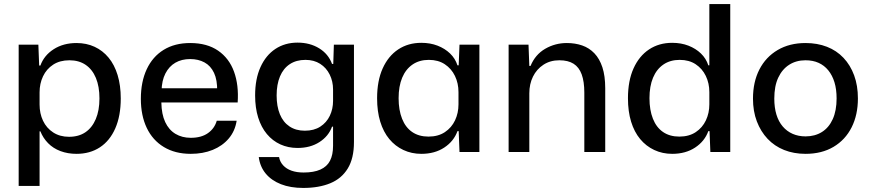

<svg xmlns="http://www.w3.org/2000/svg" viewBox="-20 -749 4287 946"><path d="M72 167V-529H169L173 -426H179Q197 -476 244.5 -506.5Q292 -537 357 -537Q406 -537 446 -518.5Q486 -500 515 -465Q544 -430 559.5 -379Q575 -328 575 -264Q575 -178 548 -116.5Q521 -55 472 -23Q423 9 357 9Q314 9 278 -4.5Q242 -18 217 -43.5Q192 -69 179 -102H175V167ZM320 -75Q368 -75 401 -97.5Q434 -120 452 -162.5Q470 -205 470 -264Q470 -323 452.5 -365Q435 -407 402 -429.5Q369 -452 322 -452Q275 -452 242 -430.5Q209 -409 192 -373Q175 -337 175 -294V-234Q175 -190 192 -154Q209 -118 242 -96.5Q275 -75 320 -75Z M920 9Q843 9 787.5 -24.5Q732 -58 703 -119Q674 -180 674 -262Q674 -346 703 -408Q732 -470 786.5 -503.5Q841 -537 917 -537Q1000 -537 1054.5 -499.5Q1109 -462 1133 -396Q1157 -330 1151 -244H775Q776 -186 794 -147.5Q812 -109 844.5 -89.5Q877 -70 920 -70Q972 -70 1004.5 -93Q1037 -116 1048 -154H1146Q1138 -103 1107 -66.5Q1076 -30 1028 -10.5Q980 9 920 9ZM776 -301 766 -314H1060L1050 -300Q1051 -355 1034.5 -390Q1018 -425 987.5 -441.5Q957 -458 917 -458Q875 -458 844 -440Q813 -422 795 -387Q777 -352 776 -301Z M1474 177Q1411 177 1364 158.5Q1317 140 1289 106Q1261 72 1255 25H1355Q1359 48 1375 65.5Q1391 83 1416.5 92Q1442 101 1476 101Q1526 101 1558.5 86.5Q1591 72 1606 43Q1621 14 1621 -31V-125H1616Q1599 -78 1554 -49Q1509 -20 1446 -20Q1400 -20 1361.5 -37.5Q1323 -55 1295 -88.5Q1267 -122 1252 -170Q1237 -218 1237 -279Q1237 -360 1263.5 -418.5Q1290 -477 1337 -508Q1384 -539 1446 -539Q1507 -539 1552.5 -511Q1598 -483 1616 -434H1622L1625 -529H1724V-49Q1724 31 1693.5 81Q1663 131 1607 154Q1551 177 1474 177ZM1482 -105Q1527 -105 1558 -125Q1589 -145 1605 -178.5Q1621 -212 1621 -252V-308Q1621 -348 1604.5 -381.5Q1588 -415 1557.5 -434.5Q1527 -454 1485 -454Q1440 -454 1408 -433Q1376 -412 1359.5 -372.5Q1343 -333 1343 -279Q1343 -225 1359 -186Q1375 -147 1406.5 -126Q1438 -105 1482 -105Z M2056 9Q2008 9 1967.5 -10Q1927 -29 1898 -64Q1869 -99 1853.5 -149.5Q1838 -200 1838 -265Q1838 -351 1865.5 -412Q1893 -473 1942 -505.5Q1991 -538 2056 -538Q2100 -538 2136 -524Q2172 -510 2197.5 -485.5Q2223 -461 2234 -427H2240L2244 -529H2342V0H2244L2240 -103H2234Q2216 -53 2169 -22Q2122 9 2056 9ZM2091 -76Q2139 -76 2172 -98Q2205 -120 2222 -156Q2239 -192 2239 -235V-295Q2239 -339 2221.5 -375Q2204 -411 2171.5 -432.5Q2139 -454 2093 -454Q2046 -454 2012.5 -431Q1979 -408 1961.5 -366Q1944 -324 1944 -265Q1944 -207 1961 -164Q1978 -121 2011 -98.5Q2044 -76 2091 -76Z M2486 0V-529H2584L2588 -424H2594Q2617 -480 2666 -508.5Q2715 -537 2773 -537Q2814 -537 2848.5 -525Q2883 -513 2908.5 -486.5Q2934 -460 2948 -417.5Q2962 -375 2962 -314V0H2859V-293Q2859 -347 2846 -382.5Q2833 -418 2806 -435Q2779 -452 2736 -452Q2691 -452 2657.5 -430Q2624 -408 2606 -371.5Q2588 -335 2588 -289V0Z M3292 9Q3244 9 3203.5 -10Q3163 -29 3134 -64Q3105 -99 3089.5 -149.5Q3074 -200 3074 -265Q3074 -351 3101.5 -412Q3129 -473 3178 -505.5Q3227 -538 3292 -538Q3336 -538 3372 -524Q3408 -510 3433.5 -485.5Q3459 -461 3470 -427H3475V-729H3578V0H3480L3476 -103H3470Q3452 -53 3405 -22Q3358 9 3292 9ZM3327 -76Q3375 -76 3408 -98Q3441 -120 3458 -156Q3475 -192 3475 -235V-295Q3475 -339 3457.5 -375Q3440 -411 3407.5 -432.5Q3375 -454 3329 -454Q3282 -454 3248.5 -431Q3215 -408 3197.5 -366Q3180 -324 3180 -265Q3180 -207 3197 -164Q3214 -121 3247 -98.5Q3280 -76 3327 -76Z M3949 9Q3891 9 3843.5 -10Q3796 -29 3762 -65Q3728 -101 3709 -151Q3690 -201 3690 -263Q3690 -345 3721.5 -406.5Q3753 -468 3811.5 -502.5Q3870 -537 3949 -537Q4007 -537 4054.5 -518.5Q4102 -500 4136 -464Q4170 -428 4188.5 -377.5Q4207 -327 4207 -264Q4207 -183 4176 -121.5Q4145 -60 4087 -25.5Q4029 9 3949 9ZM3949 -77Q3995 -77 4029.5 -98.5Q4064 -120 4083 -162Q4102 -204 4102 -264Q4102 -309 4091.5 -343.5Q4081 -378 4061 -402.5Q4041 -427 4013 -439.5Q3985 -452 3949 -452Q3903 -452 3868.5 -430Q3834 -408 3814.5 -366.5Q3795 -325 3795 -263Q3795 -219 3805.5 -184.5Q3816 -150 3836.5 -126Q3857 -102 3885.5 -89.5Q3914 -77 3949 -77Z"/></svg>

Font: Mona Sans ExtraLight Medium
Style: Regular
Weight: 500
Version: Version 2.000